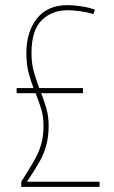

<svg xmlns="http://www.w3.org/2000/svg" viewBox="-20 -730 447 750"><path d="M63 0V-20Q93 -67 112 -100Q131 -133 140.5 -165Q150 -197 150 -239Q150 -276 140.5 -306Q131 -336 119 -366H45V-386H111Q100 -414 91.5 -447Q83 -480 83 -522Q83 -606 124.5 -658Q166 -710 244 -710Q268 -710 299.5 -705Q331 -700 351 -692L345 -675Q323 -682 294.5 -686Q266 -690 244 -690Q183 -690 143 -651Q103 -612 103 -522Q103 -481 112.5 -448.5Q122 -416 133 -386H304V-366H141Q152 -337 161 -306.5Q170 -276 170 -239Q170 -196 160.5 -161.5Q151 -127 132 -94Q113 -61 85 -20H369V0Z"/></svg>

Font: Georama SemiCondensed Thin
Style: Regular
Weight: 100
Width: 4
Designer: Jean-Baptiste Levee
Foundry: Production Type
Version: Version 1.000